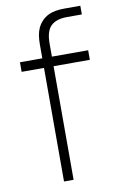

<svg xmlns="http://www.w3.org/2000/svg" viewBox="-84 -782 508 829"><g transform="rotate(-10 169.5 -367.5)"><path d="M128 0V-601Q128 -622 130.8 -639.8Q133.5 -657.5 140.5 -672.5Q147.5 -687.5 160 -701Q172 -713.5 186.8 -721Q201.5 -728.5 219.5 -731.8Q237.5 -735 259 -735H329V-697H264Q217 -697 193.5 -674.5Q170 -652 170 -597V0ZM30 -498V-540H329V-498Z"/></g></svg>

Font: Manrope ExtraLight
Style: Regular
Weight: 200
Designer: Mikhail Sharanda
Foundry: Mikhail Sharanda
Version: Version 4.505